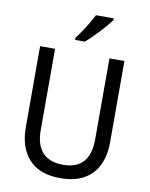

<svg xmlns="http://www.w3.org/2000/svg" viewBox="-101 -1017 856 1099"><g transform="rotate(10 327.0 -467.0)"><path d="M572 -242Q572 -165 545 -108.5Q518 -52 463.5 -21Q409 10 325 10Q206 10 144 -57Q82 -124 82 -243V-714H169V-240Q169 -155 209.5 -111.5Q250 -68 329 -68Q383 -68 417.5 -88.5Q452 -109 468.5 -148Q485 -187 485 -241V-714H572ZM469 -934Q460 -920 443 -900Q426 -880 406 -858.5Q386 -837 366 -817.5Q346 -798 329 -784H273V-796Q289 -818 306.5 -843.5Q324 -869 339.5 -895.5Q355 -922 366 -944H469Z"/></g></svg>

Font: Noto Sans Devanagari SemiCondensed
Style: Regular
Weight: 400
Width: 4
Designer: Jelle Bosma - Monotype Design Team
Foundry: Monotype Imaging Inc.
Version: Version 2.006